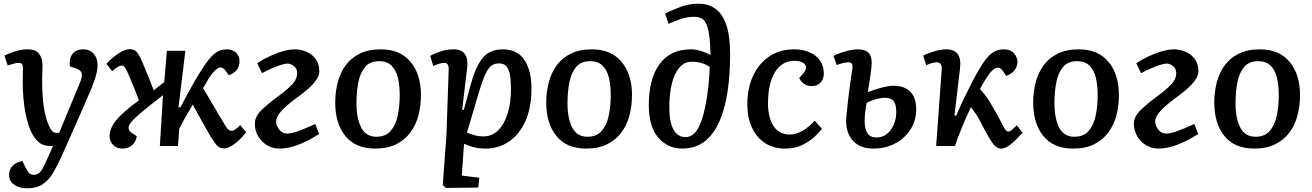

<svg xmlns="http://www.w3.org/2000/svg" viewBox="-20 -790 7100 1039"><path d="M313 57Q291 104 268.5 143.5Q246 183 212.5 206Q179 229 126 229Q83 229 56 209Q29 189 29 156Q29 127 49 106.5Q69 86 102 82L116 112Q128 136 136.5 146Q145 156 163 156Q185 156 199.5 138.5Q214 121 234 74L267 0H255Q220 0 198.5 -14Q177 -28 158 -59Q133 -101 118 -177Q103 -253 103 -349Q103 -365 103.5 -385.5Q104 -406 104 -422Q104 -438 98.5 -444Q93 -450 81 -450Q71 -450 52.5 -445Q34 -440 22 -435L4 -489Q22 -499 58 -511Q94 -523 130 -523Q173 -523 191.5 -499Q210 -475 210 -436Q210 -418 209 -399.5Q208 -381 208 -356Q208 -272 217 -212Q226 -152 245 -109Q256 -86 264.5 -78.5Q273 -71 286 -71H300L410 -336Q426 -373 422.5 -391.5Q419 -410 393 -419L358 -431Q353 -472 372 -497.5Q391 -523 431 -523Q467 -523 487.5 -499Q508 -475 508 -437Q508 -404 492 -357.5Q476 -311 438 -226Z M946 -210 956 -209Q998 -288 1026.5 -338.5Q1055 -389 1078 -423Q1113 -477 1141 -500Q1169 -523 1209 -523Q1239 -523 1257.5 -504.5Q1276 -486 1276 -459Q1276 -403 1218 -383L1199 -409Q1186 -427 1170.5 -425Q1155 -423 1132 -396Q1122 -385 1110 -366Q1098 -347 1079 -313Q1098 -282 1122.5 -240Q1147 -198 1167 -164Q1188 -129 1198.5 -111.5Q1209 -94 1216.5 -88Q1224 -82 1234 -82Q1250 -82 1280 -113L1312 -74Q1280 -33 1247.5 -10Q1215 13 1193 13Q1171 13 1157.5 0.5Q1144 -12 1120 -51Q1107 -73 1090 -103Q1073 -133 1055.5 -165Q1038 -197 1023 -224Q972 -137 950 -94L943 0H845L862 -275Q787 -217 746.5 -183Q706 -149 691 -130.5Q676 -112 676 -99Q676 -83 693 -71L720 -53Q716 -22 694.5 -4Q673 14 642 14Q612 14 592.5 -5.5Q573 -25 573 -53Q573 -96 609.5 -140.5Q646 -185 732 -247Q720 -279 705.5 -315Q691 -351 675 -388Q664 -414 656.5 -424.5Q649 -435 639 -435Q629 -435 618.5 -429Q608 -423 587 -405L556 -445Q591 -482 624.5 -503Q658 -524 682 -524Q706 -524 719.5 -509.5Q733 -495 751 -452Q768 -413 782 -378Q796 -343 812 -301L869 -346L883 -515H983Z M1372 -448Q1400 -467 1437 -484.5Q1474 -502 1510.5 -512.5Q1547 -523 1576 -523Q1609 -523 1639.5 -509.5Q1670 -496 1689 -470Q1708 -444 1708 -405Q1708 -379 1687.5 -352Q1667 -325 1636 -299.5Q1605 -274 1574 -252Q1526 -216 1500 -186.5Q1474 -157 1474 -131Q1474 -112 1490.5 -89.5Q1507 -67 1536 -67Q1573 -67 1686 -119L1707 -65Q1583 14 1493 14Q1454 14 1424 -4.5Q1394 -23 1376.5 -53.5Q1359 -84 1359 -120Q1359 -160 1397.5 -196.5Q1436 -233 1488 -271Q1533 -304 1560.5 -332.5Q1588 -361 1588 -396Q1588 -418 1571 -432Q1554 -446 1536 -446Q1523 -446 1499.5 -438.5Q1476 -431 1449 -419Q1422 -407 1398 -394Z M2010 14Q1904 14 1849 -54Q1794 -122 1794 -235Q1794 -292 1807.5 -344Q1821 -396 1850 -436Q1879 -476 1926.5 -499.5Q1974 -523 2041 -523Q2145 -523 2201.5 -455.5Q2258 -388 2258 -275Q2258 -218 2244.5 -166Q2231 -114 2201 -73.5Q2171 -33 2124 -9.5Q2077 14 2010 14ZM2017 -50Q2067 -50 2094.5 -82Q2122 -114 2132.5 -165.5Q2143 -217 2143 -276Q2143 -329 2133 -370Q2123 -411 2098.5 -435Q2074 -459 2032 -459Q1983 -459 1956.5 -428.5Q1930 -398 1919.5 -346.5Q1909 -295 1909 -231Q1909 -150 1934.5 -100Q1960 -50 2017 -50Z M2408 -412Q2410 -450 2384 -450Q2373 -450 2354.5 -444.5Q2336 -439 2325 -432L2308 -488Q2332 -501 2365 -512Q2398 -523 2435 -523Q2479 -523 2496.5 -496Q2514 -469 2508 -423L2481 -197L2490 -195L2526 -328Q2552 -425 2590 -474Q2628 -523 2701 -523Q2779 -523 2817.5 -466Q2856 -409 2856 -309Q2856 -209 2824 -136.5Q2792 -64 2736 -25Q2680 14 2607 14Q2571 14 2540 5.5Q2509 -3 2491 -12L2479 160L2574 172L2568 225L2394 227L2376 212L2396 -61ZM2681 -447Q2658 -447 2642 -436.5Q2626 -426 2612 -399.5Q2598 -373 2582.5 -325.5Q2567 -278 2546 -204L2507 -73Q2524 -65 2546.5 -58.5Q2569 -52 2597 -52Q2643 -52 2676.5 -85.5Q2710 -119 2727.5 -177Q2745 -235 2745 -309Q2745 -338 2742 -370Q2739 -402 2725 -424.5Q2711 -447 2681 -447Z M3152 14Q3046 14 2991 -54Q2936 -122 2936 -235Q2936 -292 2949.5 -344Q2963 -396 2992 -436Q3021 -476 3068.5 -499.5Q3116 -523 3183 -523Q3287 -523 3343.5 -455.5Q3400 -388 3400 -275Q3400 -218 3386.5 -166Q3373 -114 3343 -73.5Q3313 -33 3266 -9.5Q3219 14 3152 14ZM3159 -50Q3209 -50 3236.5 -82Q3264 -114 3274.5 -165.5Q3285 -217 3285 -276Q3285 -329 3275 -370Q3265 -411 3240.5 -435Q3216 -459 3174 -459Q3125 -459 3098.5 -428.5Q3072 -398 3061.5 -346.5Q3051 -295 3051 -231Q3051 -150 3076.5 -100Q3102 -50 3159 -50Z M3579 -717Q3620 -737 3665 -753.5Q3710 -770 3760 -770Q3813 -770 3851 -743Q3889 -716 3910 -656.5Q3931 -597 3931 -497Q3931 -389 3917.5 -296Q3904 -203 3873.5 -133.5Q3843 -64 3793.5 -25Q3744 14 3671 14Q3594 14 3542.5 -45Q3491 -104 3491 -220Q3491 -364 3549.5 -443.5Q3608 -523 3718 -523Q3746 -523 3776 -513.5Q3806 -504 3825 -492Q3824 -521 3823 -542Q3822 -563 3820 -582Q3814 -632 3803.5 -657Q3793 -682 3776.5 -690.5Q3760 -699 3736 -699Q3699 -699 3666.5 -688Q3634 -677 3598 -661ZM3690 -48Q3740 -48 3769.5 -120Q3799 -192 3814 -328Q3817 -361 3818.5 -386Q3820 -411 3821 -429Q3797 -443 3774 -449.5Q3751 -456 3724 -456Q3683 -456 3656 -424Q3629 -392 3615.5 -336.5Q3602 -281 3602 -209Q3602 -130 3624.5 -89Q3647 -48 3690 -48Z M4278 -523Q4347 -523 4392.5 -488Q4438 -453 4438 -392Q4438 -362 4420.5 -343Q4403 -324 4372 -324Q4351 -324 4332 -336Q4313 -348 4305 -368L4327 -393Q4345 -415 4341.5 -430Q4338 -445 4320.5 -453Q4303 -461 4279 -461Q4212 -461 4174 -400Q4136 -339 4136 -228Q4136 -182 4148.5 -144Q4161 -106 4187 -84Q4213 -62 4253 -62Q4288 -62 4322 -81.5Q4356 -101 4389 -137L4428 -93Q4416 -77 4389.5 -51.5Q4363 -26 4323 -6Q4283 14 4229 14Q4165 14 4119 -16.5Q4073 -47 4048.5 -101Q4024 -155 4024 -225Q4024 -311 4054.5 -378Q4085 -445 4142 -484Q4199 -523 4278 -523Z M4676 -292Q4727 -310 4759 -318Q4791 -326 4814 -326Q4874 -326 4906 -294Q4938 -262 4938 -198Q4938 -138 4907.5 -90Q4877 -42 4824.5 -14Q4772 14 4706 14Q4636 14 4597.5 -26.5Q4559 -67 4559 -135Q4559 -149 4562 -179.5Q4565 -210 4569.5 -250Q4574 -290 4580 -333Q4586 -376 4592 -414Q4595 -436 4590 -444.5Q4585 -453 4570 -453Q4560 -453 4542.5 -449Q4525 -445 4508 -438L4490 -487Q4505 -496 4528.5 -504Q4552 -512 4577 -517.5Q4602 -523 4622 -523Q4699 -523 4697 -451Q4697 -432 4691 -387Q4685 -342 4676 -292ZM4670 -234Q4665 -210 4662 -183Q4659 -156 4659 -139Q4659 -91 4674.5 -68.5Q4690 -46 4723 -46Q4769 -46 4799.5 -86Q4830 -126 4830 -185Q4830 -226 4815.5 -243.5Q4801 -261 4767 -261Q4728 -261 4670 -234Z M5145 -165 5155 -164Q5173 -209 5196.5 -257.5Q5220 -306 5242.5 -349.5Q5265 -393 5282 -420Q5313 -474 5342.5 -498.5Q5372 -523 5412 -523Q5450 -523 5468 -500.5Q5486 -478 5486 -456Q5486 -431 5470.5 -410.5Q5455 -390 5425 -379L5407 -406Q5394 -424 5380 -424Q5361 -424 5338 -396Q5328 -384 5314 -362Q5300 -340 5283 -308Q5302 -288 5319 -264.5Q5336 -241 5363 -192Q5394 -138 5408.5 -108Q5423 -78 5437 -78Q5445 -78 5457.5 -88.5Q5470 -99 5482 -112L5514 -72Q5477 -31 5449 -8.5Q5421 14 5398 14Q5382 14 5368 2.5Q5354 -9 5335 -40Q5316 -71 5286 -130Q5274 -155 5260.5 -174Q5247 -193 5234 -210Q5207 -154 5183.5 -96Q5160 -38 5148 0H5046L5076 -414Q5079 -453 5048 -453Q5037 -453 5022 -448.5Q5007 -444 4992 -437L4976 -489Q4998 -501 5035 -512Q5072 -523 5101 -523Q5188 -523 5175 -418Z M5787 14Q5681 14 5626 -54Q5571 -122 5571 -235Q5571 -292 5584.5 -344Q5598 -396 5627 -436Q5656 -476 5703.5 -499.5Q5751 -523 5818 -523Q5922 -523 5978.5 -455.5Q6035 -388 6035 -275Q6035 -218 6021.5 -166Q6008 -114 5978 -73.5Q5948 -33 5901 -9.5Q5854 14 5787 14ZM5794 -50Q5844 -50 5871.5 -82Q5899 -114 5909.5 -165.5Q5920 -217 5920 -276Q5920 -329 5910 -370Q5900 -411 5875.5 -435Q5851 -459 5809 -459Q5760 -459 5733.5 -428.5Q5707 -398 5696.5 -346.5Q5686 -295 5686 -231Q5686 -150 5711.5 -100Q5737 -50 5794 -50Z M6129 -448Q6157 -467 6194 -484.5Q6231 -502 6267.5 -512.5Q6304 -523 6333 -523Q6366 -523 6396.5 -509.5Q6427 -496 6446 -470Q6465 -444 6465 -405Q6465 -379 6444.5 -352Q6424 -325 6393 -299.5Q6362 -274 6331 -252Q6283 -216 6257 -186.5Q6231 -157 6231 -131Q6231 -112 6247.5 -89.5Q6264 -67 6293 -67Q6330 -67 6443 -119L6464 -65Q6340 14 6250 14Q6211 14 6181 -4.5Q6151 -23 6133.5 -53.5Q6116 -84 6116 -120Q6116 -160 6154.5 -196.5Q6193 -233 6245 -271Q6290 -304 6317.5 -332.5Q6345 -361 6345 -396Q6345 -418 6328 -432Q6311 -446 6293 -446Q6280 -446 6256.5 -438.5Q6233 -431 6206 -419Q6179 -407 6155 -394Z M6767 14Q6661 14 6606 -54Q6551 -122 6551 -235Q6551 -292 6564.5 -344Q6578 -396 6607 -436Q6636 -476 6683.5 -499.5Q6731 -523 6798 -523Q6902 -523 6958.5 -455.5Q7015 -388 7015 -275Q7015 -218 7001.5 -166Q6988 -114 6958 -73.5Q6928 -33 6881 -9.5Q6834 14 6767 14ZM6774 -50Q6824 -50 6851.5 -82Q6879 -114 6889.5 -165.5Q6900 -217 6900 -276Q6900 -329 6890 -370Q6880 -411 6855.5 -435Q6831 -459 6789 -459Q6740 -459 6713.5 -428.5Q6687 -398 6676.5 -346.5Q6666 -295 6666 -231Q6666 -150 6691.5 -100Q6717 -50 6774 -50Z"/></svg>

Font: Literata 12pt Medium
Style: Italic
Weight: 500
Italic angle: -2°
Designer: Latin by Veronika Burian and Jose Scaglione. Greek by Irene Vlachou. Cyrillic by Vera Evstafieva
Foundry: TypeTogether
Version: Version 3.002